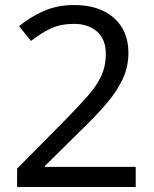

<svg xmlns="http://www.w3.org/2000/svg" viewBox="-20 -744 612 764"><path d="M520 0H48V-73L235 -262Q288 -316 325.5 -358Q363 -400 382 -440Q401 -480 401 -529Q401 -588 366 -618.5Q331 -649 275 -649Q222 -649 183 -631Q144 -613 103 -581L56 -640Q98 -675 152.5 -699.5Q207 -724 275 -724Q375 -724 433 -673Q491 -622 491 -534Q491 -478 468 -429Q445 -380 404 -332Q363 -284 308 -231L159 -84V-80H520Z"/></svg>

Font: BC Sans
Style: Regular
Weight: 400
Designer: Monotype Design Team
Province of B.C.
Foundry: Monotype Imaging Inc.
Version: Version 2.000;GOOG;noto-source:20170915:90ef993387c0